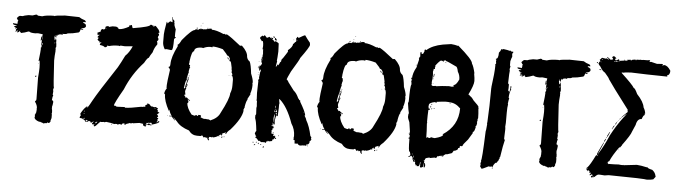

<svg xmlns="http://www.w3.org/2000/svg" viewBox="-50 -957 4362 1238"><g transform="rotate(5 2131.5 -338.0)"><path d="M32.2 -576.2 34.2 -580.1Q28.3 -580.1 28.3 -576.2ZM198.2 -498Q202.1 -498 204.1 -511.7H200.2ZM282.2 -515.6V-525.4H280.3V-515.6ZM280.3 -564.5V-568.4Q276.4 -567.9 276.4 -564.5ZM32.2 -576.2V-574.2L18.6 -570.3L24.4 -578.1V-585.9Q18.6 -585.9 18.6 -589.8L22.5 -591.8Q22.9 -587.9 26.4 -587.9H30.3Q30.3 -591.8 12.7 -599.6L10.7 -603.5V-605.5Q18.6 -607.4 26.4 -607.4V-609.4Q1 -613.8 1 -619.1V-623Q6.8 -623 30.3 -621.1Q30.3 -625 28.3 -628.9L32.2 -630.9L30.3 -634.8V-636.7L34.2 -642.6Q29.8 -643.6 22.5 -658.2Q35.2 -673.8 42 -673.8H59.6Q64.9 -677.7 96.7 -683.6H122.1L145.5 -691.4Q155.3 -690.4 155.3 -685.5Q174.8 -683.6 184.6 -683.6Q210.9 -693.4 260.7 -693.4L264.6 -691.4Q264.6 -696.3 331.1 -701.2Q387.2 -699.2 422.9 -699.2Q438 -688.5 461.9 -681.6L467.8 -673.8V-669.9H452.1V-664.1Q461.4 -663.1 471.7 -652.3L469.7 -648.4Q471.7 -644.5 471.7 -642.6Q465.3 -628.9 442.4 -628.9V-627Q456.1 -625 456.1 -621.1Q451.7 -621.1 448.2 -619.1Q444.8 -621.1 438.5 -621.1Q434.6 -599.6 424.8 -599.6Q389.6 -589.8 356.4 -587.9Q356.4 -582 323.2 -582V-580.1H327.1V-576.2H321.3Q319.3 -576.2 319.3 -578.1Q295.9 -578.1 295.9 -568.4H292V-574.2Q288.1 -574.2 286.1 -558.6Q288.1 -558.6 288.1 -556.6L284.2 -554.7Q281.2 -562.5 278.3 -562.5Q274.4 -562 274.4 -558.6Q278.3 -540.5 278.3 -537.1Q281.7 -537.1 284.2 -546.9Q282.2 -546.9 282.2 -548.8H286.1Q288.1 -535.6 290 -531.2Q290 -529.3 288.1 -529.3Q292 -513.7 292 -494.1L288.1 -488.3L290 -476.6Q290 -474.6 288.1 -474.6L290 -470.7Q286.1 -434.6 286.1 -406.2Q295.9 -235.4 299.8 -230.5Q295.9 -222.7 295.9 -218.8L297.9 -207Q295.9 -193.8 295.9 -185.5Q299.8 -185.5 299.8 -179.7Q295.4 -174.3 293.9 -150.4Q303.7 -148.4 303.7 -138.7Q301.8 -116.7 297.9 -105.5Q299.8 -102.1 299.8 -97.7H297.9Q301.8 -88.9 301.8 -72.3Q301.8 -66.4 299.8 -66.4L301.8 -56.6V-35.2Q301.8 -33.2 295.9 -15.6Q297.9 -15.6 297.9 -13.7Q290.5 -2 288.1 -2H284.2L278.3 -5.9Q277.8 -0.5 268.6 2L264.6 0Q256.8 3.9 251 3.9Q251 1 231.4 -3.9Q231.4 -5.9 229.5 -5.9L225.6 -3.9Q192.4 -14.2 192.4 -31.2Q194.3 -35.2 194.3 -37.1L192.4 -46.9Q194.8 -46.9 200.2 -64.5H202.1Q202.1 -66.4 200.2 -66.4Q202.1 -77.1 202.1 -82L200.2 -85.9L202.1 -89.8Q202.1 -108.9 186.5 -130.9Q186.5 -136.7 188.5 -136.7Q194.3 -136.7 194.3 -150.4Q192.4 -251 192.4 -287.1Q196.3 -332.5 196.3 -351.6Q196.3 -378.9 192.4 -398.4H190.4V-394.5H186.5Q194.3 -459.5 194.3 -474.6Q192.4 -478.5 192.4 -480.5Q198.2 -482.4 198.2 -493.2Q198.2 -498 194.3 -498Q196.3 -521.5 196.3 -529.3Q196.3 -533.2 192.4 -533.2V-527.3H188.5L190.4 -552.7H194.3Q194.3 -548.8 196.3 -535.2H198.2V-537.1Q196.3 -547.9 196.3 -554.7L198.2 -568.4Q171.9 -570.8 167 -572.3Q156.2 -570.3 149.4 -570.3Q118.7 -570.3 110.4 -578.1H104.5Q81.1 -568.4 57.6 -564.5Q57.6 -567.4 49.8 -572.3Q51.8 -576.2 51.8 -578.1H49.8Q43 -566.4 32.2 -566.4V-572.3Q38.1 -572.3 38.1 -578.1L34.2 -576.2ZM176.8 -291H172.9Q172.9 -298.8 176.8 -298.8H180.7V-294.9Q180.7 -291 176.8 -291ZM188.5 -377H184.6V-378.9H188.5Z M884.8 -689.9H894.5Q905.8 -678.2 914.1 -678.2L904.3 -686V-688L912.1 -684.1Q916 -686 918 -686Q920.4 -686 943.4 -658.7L941.4 -654.8Q945.8 -654.8 947.3 -645Q939.5 -642.1 939.5 -639.2Q942.4 -639.2 945.3 -633.3V-627.4Q939.5 -620.1 939.5 -613.8V-609.9H943.4V-606L941.4 -602.1Q945.3 -601.6 945.3 -598.1L935.5 -586.4Q939.5 -580.1 939.5 -574.7V-566.9Q921.9 -545.4 914.1 -514.2Q898.9 -492.2 892.6 -477.1Q884.3 -476.6 865.2 -441.9Q791 -361.3 750 -260.3Q695.3 -165.5 695.3 -150.9H697.3Q699.2 -150.9 699.2 -148.9L703.1 -150.9L712.9 -145H722.7Q736.3 -145 765.6 -147Q766.1 -143.1 769.5 -143.1Q799.8 -143.1 875 -158.7V-156.7Q884.3 -160.6 898.4 -160.6Q896.5 -164.6 896.5 -166.5Q897.9 -174.3 910.2 -174.3V-176.3H906.2V-178.2Q906.7 -182.1 910.2 -182.1H912.1Q923.8 -182.1 931.6 -168.5Q934.6 -168.5 939.5 -164.6L943.4 -166.5Q951.2 -162.6 955.1 -162.6L964.8 -164.6Q980.5 -157.2 980.5 -154.8V-152.8H974.6L982.4 -139.2Q978.5 -138.7 978.5 -135.3L990.2 -133.3V-129.4H984.4L986.3 -125.5L982.4 -119.6L978.5 -121.6H976.6V-117.7Q981.4 -117.7 986.3 -104Q980.5 -102.5 978.5 -96.2L988.3 -94.2L980.5 -80.6H986.3V-78.6Q981 -78.6 978.5 -66.9H980.5Q986.3 -66.9 986.3 -74.7H996.1V-72.8Q996.1 -62 949.2 -49.3L947.3 -53.2V-55.2L949.2 -59.1Q947.3 -59.1 943.4 -61L933.6 -59.1Q929.7 -61 927.7 -61Q927.7 -57.1 912.1 -57.1Q914.1 -53.2 914.1 -51.3H929.7L927.7 -55.2V-59.1H931.6Q931.6 -49.3 943.4 -49.3Q947.3 -48.8 947.3 -45.4V-43.5Q936.5 -45.4 931.6 -45.4Q927.7 -43.5 925.8 -43.5Q925.8 -47.4 921.9 -47.4H910.2V-41.5H914.1V-39.6Q914.1 -36.6 906.2 -31.7Q906.2 -34.7 900.4 -37.6L896.5 -35.6L894.5 -39.6Q896.5 -39.6 896.5 -41.5Q892.6 -41.5 892.6 -45.4L894.5 -49.3L869.1 -53.2L828.1 -47.4Q824.2 -49.3 822.3 -49.3L820.3 -45.4L816.4 -47.4Q812.5 -45.4 810.5 -45.4Q806.6 -47.4 804.7 -47.4Q804.7 -44.9 785.2 -39.6Q785.2 -36.6 777.3 -33.7Q771.5 -33.7 771.5 -41.5Q755.9 -41.5 755.9 -31.7H748V-35.6H746.1Q742.7 -35.6 728.5 -29.8Q728.5 -33.7 724.6 -33.7H716.8Q712.4 -33.7 709 -31.7Q689 -37.6 654.3 -41.5L644.5 -37.6L640.6 -39.6Q629.9 -37.6 623 -37.6Q621.1 -37.6 621.1 -39.6Q615.2 -39.6 591.8 -12.2L584 -6.3H580.1L576.2 -8.3Q580.1 -14.6 580.1 -20H578.1Q574.2 -19.5 574.2 -16.1Q564.5 -18.6 564.5 -22Q564.5 -23.9 574.2 -35.6V-37.6Q572.3 -37.6 556.6 -25.9Q556.6 -37.6 541 -37.6Q541 -34.7 535.2 -31.7H533.2L529.3 -33.7Q529.3 -29.8 525.4 -29.8H523.4Q519.5 -29.8 519.5 -33.7L521.5 -37.6Q513.2 -37.6 509.8 -45.4Q505.9 -43.5 503.9 -43.5V-47.4L515.6 -51.3Q515.6 -55.2 511.7 -55.2Q511.7 -52.7 502 -47.4Q495.6 -51.3 490.2 -51.3H482.4V-55.2Q482.4 -61.5 488.3 -68.8Q484.4 -75.2 484.4 -80.6Q504.4 -115.7 517.6 -125.5Q517.6 -123.5 519.5 -123.5Q519.5 -131.3 523.4 -131.3H525.4V-129.4L523.4 -125.5L527.3 -123.5Q537.6 -138.2 554.7 -170.4Q585.9 -227.1 699.2 -398.9Q716.8 -429.2 740.2 -477.1Q764.6 -499.5 783.2 -541.5H781.2Q775.4 -541.5 730.5 -537.6Q713.9 -539.6 703.1 -539.6L701.2 -535.6L691.4 -537.6Q655.3 -537.6 630.9 -529.8V-531.7L627 -529.8L621.1 -533.7Q617.7 -520 603.5 -520Q598.1 -528.3 572.3 -531.7L570.3 -535.6Q574.2 -547.4 580.1 -547.4V-549.3H576.2L566.4 -547.4V-549.3L568.4 -553.2Q564 -553.2 552.7 -564.9L558.6 -574.7V-578.6H552.7V-584.5Q559.1 -594.2 562.5 -594.2V-598.1L558.6 -596.2H552.7Q548.8 -596.2 548.8 -600.1Q548.8 -602.1 550.8 -602.1L548.8 -606V-609.9Q551.3 -609.9 570.3 -619.6L568.4 -623.5Q573.7 -635.3 576.2 -635.3H582Q584 -635.3 584 -633.3Q597.7 -633.3 597.7 -648.9Q595.7 -648.9 595.7 -650.9Q603.5 -651.9 603.5 -656.7H619.1V-652.8Q622.1 -652.8 642.6 -658.7H666Q681.6 -652.3 681.6 -648.9Q679.7 -648.9 679.7 -647L683.6 -645H689.5Q710.4 -645 750 -666.5L748 -670.4V-672.4L765.6 -678.2Q770.5 -658.7 773.4 -658.7H775.4Q884.8 -676.3 884.8 -689.9ZM599.6 -641.1Q600.1 -637.2 603.5 -637.2V-641.1ZM955.1 -156.7V-154.8H959V-156.7ZM960.9 -154.8V-152.8H964.8V-154.8ZM505.9 -100.1V-96.2H507.8Q511.7 -96.2 511.7 -100.1ZM505.9 -86.4V-82.5H511.7V-84.5Q509.8 -84.5 505.9 -86.4ZM523.4 -37.6V-33.7H525.4Q530.3 -37.6 535.2 -37.6Q535.2 -40.5 529.3 -43.5Q526.4 -43.5 523.4 -37.6ZM773.4 -41.5V-39.6H777.3V-41.5ZM585.9 -31.7V-25.9H587.9Q590.3 -25.9 597.7 -35.6V-37.6Q585.9 -35.2 585.9 -31.7ZM687.5 -31.7Q691.4 -31.2 691.4 -27.8L687.5 -25.9Z M1222.7 -731.9V-728H1218.8Q1219.2 -731.9 1222.7 -731.9ZM1209 -712.4H1212.9Q1212.9 -708.5 1209 -708.5ZM1255.9 -702.6H1257.8Q1257.8 -699.7 1252 -696.8V-698.7Q1252.4 -702.6 1255.9 -702.6ZM1187.5 -698.7 1189.5 -694.8V-690.9Q1185.5 -692.9 1183.6 -692.9V-694.8Q1184.1 -698.7 1187.5 -698.7ZM1265.6 -698.7H1281.2V-692.9Q1311 -692.9 1359.4 -671.4L1363.3 -673.3H1365.2L1371.1 -669.4H1373Q1377.4 -669.4 1380.9 -671.4Q1406.2 -658.7 1472.7 -605L1476.6 -606.9H1484.4Q1523.4 -569.3 1523.4 -538.6Q1526.9 -520 1543 -509.3Q1552.7 -488.8 1558.6 -433.1Q1574.2 -395.5 1574.2 -376.5L1572.3 -372.6L1574.2 -360.8Q1574.2 -330.1 1564.5 -304.2L1566.4 -300.3L1548.8 -267.1L1550.8 -263.2Q1542.5 -257.3 1535.2 -212.4Q1537.1 -212.4 1537.1 -210.4Q1534.2 -210.4 1529.3 -194.8L1531.2 -190.9Q1525.4 -139.6 1457 -62Q1437 -46.9 1431.6 -30.8H1429.7Q1425.8 -30.8 1425.8 -34.7Q1429.7 -36.6 1431.6 -36.6L1429.7 -40.5Q1409.7 -34.7 1404.3 -28.8Q1408.2 -28.8 1408.2 -26.9Q1404.3 -18.1 1400.4 -17.1V-22.9H1394.5Q1389.6 -19 1386.7 -19L1390.6 -13.2L1386.7 -11.2H1384.8L1386.7 -15.1H1382.8Q1371.6 -5.4 1349.6 -1.5Q1349.6 -5.4 1345.7 -5.4V-1.5H1341.8Q1337.4 -1.5 1334 -3.4Q1330.6 -1.5 1326.2 -1.5Q1326.2 -3.4 1324.2 -3.4Q1322.3 5.4 1322.3 12.2Q1326.2 12.7 1326.2 16.1Q1326.2 20 1322.3 20Q1312.5 12.2 1312.5 2.4H1310.5Q1305.7 6.3 1304.7 6.3Q1304.7 3.4 1298.8 0.5H1296.9Q1293 1 1293 4.4Q1286.6 4.4 1281.2 -7.3H1275.4L1269.5 -3.4H1246.1Q1212.4 -3.4 1191.4 -32.7Q1133.3 -51.3 1109.4 -83.5Q1108.4 -83.5 1085.9 -106.9H1084L1095.7 -91.3V-89.4H1093.8Q1074.2 -108.4 1074.2 -112.8H1056.6V-116.7H1072.3Q1059.1 -133.8 1054.7 -153.8H1052.7V-147.9H1050.8Q1017.6 -209 1017.6 -249.5V-251.5Q1014.2 -251.5 1011.7 -257.3Q1014.2 -275.9 1025.4 -290.5L1023.4 -294.4V-312Q1023.4 -327.6 1035.2 -409.7Q1035.2 -417 1023.4 -429.2Q1035.2 -429.2 1035.2 -448.7Q1035.2 -495.1 1072.3 -567.9L1070.3 -577.6Q1079.6 -579.1 1093.8 -608.9Q1153.8 -681.2 1173.8 -681.2Q1173.8 -684.1 1179.7 -687Q1190.4 -685.1 1197.3 -685.1Q1197.3 -688 1203.1 -690.9H1207L1210.9 -689V-690.9Q1209 -694.8 1209 -696.8H1212.9V-690.9H1220.7Q1222.7 -690.9 1222.7 -692.9Q1228.5 -690.9 1228.5 -689Q1236.3 -690.4 1236.3 -692.9Q1238.3 -692.9 1238.3 -690.9Q1251 -692.9 1259.8 -696.8H1265.6ZM1296.9 -585.4Q1296.9 -583.5 1294.9 -579.6L1285.2 -581.5Q1258.3 -581.5 1236.3 -569.8Q1229.5 -571.8 1228.5 -571.8Q1179.7 -571.8 1179.7 -544.4Q1164.6 -544.4 1156.2 -476.1V-464.4H1154.3V-462.4Q1154.3 -452.6 1162.1 -452.6V-450.7L1160.2 -440.9Q1164.1 -440.4 1164.1 -437Q1159.7 -437 1156.2 -411.6L1158.2 -407.7Q1154.3 -397.9 1150.4 -378.4V-372.6H1148.4V-368.7L1150.4 -364.7H1146.5V-358.9L1150.4 -360.8H1152.3V-356.9Q1144.5 -356.9 1144.5 -351.1Q1140.6 -342.3 1134.8 -302.2L1138.7 -300.3H1140.6Q1140.6 -307.1 1150.4 -310.1V-308.1Q1150.4 -306.2 1148.4 -306.2L1150.4 -302.2Q1144.5 -289.1 1144.5 -280.8Q1148.4 -263.2 1148.4 -261.2Q1145 -259.3 1140.6 -259.3V-257.3L1150.4 -245.6Q1148.4 -241.7 1148.4 -239.7L1154.3 -243.7L1158.2 -241.7Q1158.2 -243.7 1160.2 -243.7Q1160.2 -239.7 1181.6 -226.1V-224.1H1175.8Q1171.9 -224.1 1171.9 -230H1166V-228Q1171.9 -221.7 1171.9 -218.3Q1169.9 -214.4 1169.9 -212.4Q1171.9 -212.4 1171.9 -210.4Q1168 -208.5 1166 -208.5Q1166 -177.7 1199.2 -136.2Q1215.8 -130.4 1222.7 -130.4Q1222.7 -136.2 1232.4 -136.2Q1234.4 -132.3 1234.4 -130.4Q1242.2 -130.4 1242.2 -138.2H1244.1Q1246.1 -138.2 1246.1 -136.2L1250 -138.2H1257.8Q1257.8 -134.8 1261.7 -128.4Q1257.8 -127.9 1257.8 -124.5Q1264.2 -120.6 1283.2 -114.7Q1285.2 -114.7 1285.2 -116.7L1304.7 -114.7H1312.5Q1322.3 -110.4 1322.3 -108.9Q1370.1 -128.4 1384.8 -163.6Q1435.5 -259.3 1435.5 -294.4Q1445.3 -317.4 1445.3 -345.2V-384.3Q1442.9 -407.7 1435.5 -407.7V-411.6H1439.5Q1436.5 -429.2 1431.6 -429.2L1433.6 -439Q1433.6 -440.9 1429.7 -454.6H1431.6Q1422.9 -499.5 1419.9 -499.5Q1412.1 -499.5 1412.1 -505.4L1414.1 -517.1Q1405.8 -534.2 1396.5 -536.6Q1396.5 -534.7 1394.5 -534.7Q1394.5 -541.5 1363.3 -573.7Q1322.3 -585.4 1296.9 -585.4ZM1398.4 -524.9Q1403.3 -523.9 1408.2 -511.2H1406.2Q1398.4 -514.6 1398.4 -524.9ZM1416 -407.7H1419.9V-405.8H1416ZM1160.2 -386.2Q1164.1 -385.7 1164.1 -382.3L1160.2 -380.4ZM1160.2 -374.5H1162.1Q1162.1 -370.6 1158.2 -370.6L1160.2 -360.8L1150.4 -327.6H1156.2V-321.8Q1156.2 -317.9 1152.3 -317.9V-319.8L1154.3 -323.7H1150.4V-319.8L1154.3 -314Q1154.3 -310.1 1150.4 -310.1V-314H1148.4Q1148.4 -308.1 1142.6 -308.1V-310.1Q1142.6 -317.4 1152.3 -349.1L1148.4 -347.2L1146.5 -351.1Q1156.2 -351.1 1156.2 -362.8V-368.7L1152.3 -366.7H1150.4Q1150.4 -369.6 1160.2 -374.5ZM1043 -118.7H1044.9V-114.7H1043ZM1398.4 -28.8V-24.9H1400.4V-28.8ZM1421.9 -15.1V-9.3H1418V-11.2Q1418.5 -15.1 1421.9 -15.1ZM1408.2 -13.2 1410.2 -9.3Q1410.2 -6.3 1404.3 -3.4L1402.3 -7.3Q1402.3 -10.3 1408.2 -13.2ZM1316.4 4.4V6.3H1320.3V4.4ZM1020 -751.5H1023.4Q1023.4 -737.8 1035.6 -730L1037.6 -720.7H1035.6Q1039.6 -710.9 1039.6 -705.1H1037.6Q1043.9 -685.1 1049.8 -674.3L1048.3 -650.9V-627.9Q1048.3 -624 1055.2 -624V-622.1L1044.4 -612.3V-610.4Q1044.4 -540.5 1035.6 -540.5L1032.2 -538.6Q1006.8 -542.5 1002.4 -542.5Q995.6 -540.5 990.2 -540.5Q976.1 -564.5 976.1 -585V-637.2Q976.1 -651.9 986.8 -712.9Q986.8 -718.8 990.2 -718.8Q991.7 -709 995.6 -709Q999.5 -716.3 1009.3 -722.7H1014.6Q1018.1 -718.8 1025.4 -718.8Q1025.4 -726.1 1020 -751.5Z M1884.8 -709Q1900.9 -685.1 1918.9 -664.1L1920.9 -650.4Q1920.9 -636.7 1865.2 -560.5Q1865.2 -553.2 1813.5 -468.8Q1792 -423.8 1790 -416Q1792 -416 1802.7 -402.3H1800.8L1841.8 -347.7Q1860.4 -334 1876 -298.8Q1878.9 -298.8 1882.3 -293Q1880.4 -293 1880.4 -291Q1883.8 -291 1891.1 -285.2L1888.7 -281.2Q1925.8 -219.2 1929.7 -195.3L1925.3 -193.4Q1938.5 -173.3 1938.5 -166Q1961.9 -126.5 1974.6 -64.5Q1977.1 -64.5 1981.4 -56.6V-54.7L1979 -44.9H1983.4V-43Q1974.6 -29.3 1970.7 -29.3L1972.7 -25.4Q1972.7 -16.1 1960 -7.8Q1960 -11.7 1955.6 -11.7Q1954.1 2 1949.2 2Q1946.8 -2 1946.8 -3.9Q1942.9 0 1934.1 0V-2Q1930.2 0 1912.6 2Q1897.5 -2.9 1897.5 -9.8L1886.7 -7.8V-9.8L1882.3 -7.8H1880.4Q1876 -7.8 1876 -11.7V-13.7Q1876 -15.6 1877.9 -15.6L1876 -19.5V-29.3Q1867.2 -29.3 1867.2 -33.2H1869.6L1867.2 -37.1Q1869.6 -41 1869.6 -43Q1869.6 -44.9 1867.2 -44.9L1869.6 -54.7Q1869.6 -99.1 1845.7 -134.8Q1807.6 -241.7 1755.9 -285.2H1753.4Q1755.9 -259.8 1757.8 -259.8L1755.9 -250V-228.5Q1755.9 -211.9 1753.4 -175.8L1749 -173.8H1747.1V-193.4Q1742.7 -191.4 1740.7 -191.4V-187.5H1745.1V-177.7Q1741.2 -173.3 1736.3 -142.6L1738.3 -132.8H1736.3L1738.3 -128.9V-119.1H1734.4V-123H1731.9V-119.1H1727.5L1730 -128.9H1723.6L1725.6 -125V-115.2Q1719.2 -115.2 1719.2 -109.4V-107.4H1721.2V-111.3H1725.6V-105.5H1727.5V-109.4H1731.9L1730 -99.6V-97.7L1736.3 -101.6V-95.7Q1725.6 -95.7 1725.6 -85.9H1727.5V-82Q1721.2 -82 1721.2 -80.1Q1723.6 -76.2 1723.6 -74.2H1721.2L1723.6 -70.3L1721.2 -60.5Q1727.5 -60.5 1727.5 -56.6L1731.9 -58.6Q1735.4 -58.6 1738.3 -52.7L1734.4 -46.9V-44.9H1736.3L1747.1 -46.9L1749 -43V-41H1745.1Q1749 -36.1 1749 -33.2L1753.4 -35.2L1755.9 -31.2Q1755.9 -27.3 1751.5 -27.3H1747.1V-31.2H1742.7Q1742.7 -26.4 1738.3 -21.5L1734.4 -23.4H1731.9L1734.4 -19.5L1730 -13.7Q1731.9 -13.7 1731.9 -11.7L1727.5 -9.8V-11.7Q1719.7 -7.8 1710.4 -7.8Q1705.1 -11.7 1704.1 -11.7Q1700.7 -3.9 1697.8 -3.9H1695.3V-7.8H1693.4V2Q1689 3.9 1687 3.9Q1687 0 1682.6 0Q1680.7 0 1680.7 2L1676.3 0Q1673.8 0 1673.8 2L1669.9 0Q1665.5 2 1663.1 2Q1661.1 2 1650.4 -5.9H1648.4L1644 -3.9Q1628.4 -25.4 1620.1 -25.4V-29.3H1627V-31.2Q1622.6 -36.1 1616.2 -50.8V-52.7L1622.6 -66.4H1624.5Q1616.2 -144.5 1609.4 -144.5Q1609.4 -146.5 1611.8 -146.5L1609.4 -150.4V-168Q1613.8 -172.9 1613.8 -175.8Q1613.8 -193.4 1611.8 -214.8Q1611.8 -216.3 1613.8 -226.6Q1611.8 -241.7 1611.8 -259.8V-263.7H1605.5L1609.4 -269.5Q1609.4 -290 1607.4 -312.5Q1609.4 -353 1609.4 -388.7Q1609.4 -390.6 1607.4 -394.5Q1611.8 -404.3 1613.8 -404.3Q1613.8 -406.2 1611.8 -410.2Q1615.2 -455.1 1620.1 -455.1Q1618.2 -458.5 1618.2 -464.8Q1613.8 -464.8 1613.8 -457H1609.4L1607.4 -470.7V-476.6Q1601.1 -476.6 1601.1 -480.5V-482.4H1605.5V-478.5H1607.4L1609.4 -490.2L1613.8 -488.3Q1616.7 -488.3 1622.6 -502V-509.8H1618.2V-523.4Q1618.2 -527.8 1616.2 -531.2Q1616.2 -537.1 1622.6 -537.1V-541H1618.2V-544.9H1622.6V-562.5H1624.5L1622.6 -585.9V-595.7H1618.2L1620.1 -615.2V-621.1Q1620.1 -633.8 1616.2 -648.4H1613.8L1609.4 -646.5Q1609.4 -649.4 1596.7 -664.1V-669.9Q1596.7 -672.9 1611.8 -683.6L1618.2 -679.7H1620.1V-685.5H1627L1639.6 -671.9Q1646.5 -671.9 1654.8 -679.7L1671.9 -668V-671.9H1667.5V-675.8Q1680.7 -673.8 1680.7 -669.9L1676.3 -664.1V-662.1Q1685.5 -662.1 1689 -650.4Q1696.3 -654.3 1699.7 -654.3Q1719.2 -644.5 1719.2 -640.6Q1719.2 -618.7 1721.2 -589.8Q1719.2 -546.9 1716.8 -529.3Q1716.8 -527.3 1719.2 -527.3Q1716.8 -508.8 1712.9 -492.2H1716.8Q1723.6 -503.9 1723.6 -505.9H1727.5V-502H1730Q1730 -505.4 1738.3 -519.5Q1736.3 -519.5 1736.3 -521.5Q1742.2 -521.5 1747.1 -533.2V-535.2L1742.7 -533.2V-537.1Q1755.4 -548.3 1770.5 -574.2Q1783.7 -593.3 1783.7 -597.7Q1781.2 -601.6 1781.2 -603.5Q1811.5 -627 1811.5 -646.5Q1814.5 -646.5 1824.2 -660.2Q1831.1 -660.2 1831.1 -664.1L1826.7 -666L1831.1 -673.8Q1826.7 -681.6 1826.7 -685.5L1831.1 -683.6Q1832 -695.3 1837.4 -695.3Q1837.4 -690.4 1845.7 -689.5Q1878.4 -709 1882.3 -709ZM1680.7 -683.6H1684.6L1689 -681.6Q1689 -683.6 1691.4 -683.6V-681.6Q1689 -677.7 1689 -675.8H1684.6Q1684.6 -679.7 1680.7 -679.7ZM1695.3 -675.8 1704.1 -666V-662.1Q1704.1 -658.2 1699.7 -658.2Q1699.7 -660.2 1691.4 -664.1L1693.4 -668Q1691.4 -671.9 1691.4 -673.8ZM1813.5 -675.8H1815.9V-671.9H1813.5ZM1833 -673.8V-669.9Q1837.4 -669.9 1837.4 -673.8ZM1747.1 -541V-537.1H1749V-541ZM1622.6 -531.2V-525.4H1624.5V-531.2ZM1601.1 -515.6H1605.5V-513.7H1601.1ZM1603 -476.6V-470.7Q1598.6 -470.7 1598.6 -474.6ZM1605.5 -445.3H1609.4V-443.4H1605.5ZM1603 -429.7H1607.4V-427.7H1603ZM1734.4 -240.2Q1734.4 -235.8 1731.9 -232.4Q1734.4 -228.5 1734.4 -226.6H1736.3V-240.2ZM1731.9 -220.7V-212.9H1734.4V-220.7ZM1740.7 -216.8V-212.9H1742.7V-216.8ZM1918.9 -212.9V-209H1920.9V-212.9ZM1730 -210.9V-199.2H1736.3V-201.2Q1731.9 -206.1 1731.9 -210.9ZM1738.3 -207V-203.1Q1739.3 -199.2 1742.7 -199.2H1747.1Q1745.1 -202.1 1745.1 -210.9H1742.7Q1738.3 -210.4 1738.3 -207ZM1734.4 -191.4V-187.5H1736.3V-191.4ZM1731.9 -183.6Q1727.5 -167.5 1727.5 -152.3Q1727.5 -150.4 1730 -146.5Q1727.5 -142.6 1727.5 -140.6V-136.7H1730L1734.4 -156.2H1731.9L1734.4 -160.2V-183.6ZM1736.3 -68.4V-64.5Q1736.3 -60.5 1731.9 -60.5L1730 -64.5ZM1768.6 -50.8H1772.9V-46.9H1768.6ZM1960 -2H1963.9V2H1960ZM1630.9 2H1633.3V3.9Q1633.3 7.8 1628.9 7.8L1627 3.9ZM1607.4 3.9H1611.8V9.8H1607.4ZM1641.6 7.8H1646V15.6H1641.6ZM1656.7 15.6H1663.1V19.5H1656.7ZM1620.1 17.6H1624.5V19.5Q1624.5 22.5 1618.2 25.4H1616.2V21.5Q1620.1 21.5 1620.1 17.6ZM1676.3 27.3H1678.2L1682.6 29.3Q1679.2 37.1 1676.3 37.1L1673.8 33.2Q1676.3 29.3 1676.3 27.3Z M2211.9 -731.9V-728H2208Q2208.5 -731.9 2211.9 -731.9ZM2198.2 -712.4H2202.1Q2202.1 -708.5 2198.2 -708.5ZM2245.1 -702.6H2247.1Q2247.1 -699.7 2241.2 -696.8V-698.7Q2241.7 -702.6 2245.1 -702.6ZM2176.8 -698.7 2178.7 -694.8V-690.9Q2174.8 -692.9 2172.9 -692.9V-694.8Q2173.3 -698.7 2176.8 -698.7ZM2254.9 -698.7H2270.5V-692.9Q2300.3 -692.9 2348.6 -671.4L2352.5 -673.3H2354.5L2360.4 -669.4H2362.3Q2366.7 -669.4 2370.1 -671.4Q2395.5 -658.7 2461.9 -605L2465.8 -606.9H2473.6Q2512.7 -569.3 2512.7 -538.6Q2516.1 -520 2532.2 -509.3Q2542 -488.8 2547.9 -433.1Q2563.5 -395.5 2563.5 -376.5L2561.5 -372.6L2563.5 -360.8Q2563.5 -330.1 2553.7 -304.2L2555.7 -300.3L2538.1 -267.1L2540 -263.2Q2531.7 -257.3 2524.4 -212.4Q2526.4 -212.4 2526.4 -210.4Q2523.4 -210.4 2518.6 -194.8L2520.5 -190.9Q2514.6 -139.6 2446.3 -62Q2426.3 -46.9 2420.9 -30.8H2418.9Q2415 -30.8 2415 -34.7Q2418.9 -36.6 2420.9 -36.6L2418.9 -40.5Q2398.9 -34.7 2393.6 -28.8Q2397.5 -28.8 2397.5 -26.9Q2393.6 -18.1 2389.6 -17.1V-22.9H2383.8Q2378.9 -19 2376 -19L2379.9 -13.2L2376 -11.2H2374L2376 -15.1H2372.1Q2360.8 -5.4 2338.9 -1.5Q2338.9 -5.4 2335 -5.4V-1.5H2331.1Q2326.7 -1.5 2323.2 -3.4Q2319.8 -1.5 2315.4 -1.5Q2315.4 -3.4 2313.5 -3.4Q2311.5 5.4 2311.5 12.2Q2315.4 12.7 2315.4 16.1Q2315.4 20 2311.5 20Q2301.8 12.2 2301.8 2.4H2299.8Q2294.9 6.3 2293.9 6.3Q2293.9 3.4 2288.1 0.5H2286.1Q2282.2 1 2282.2 4.4Q2275.9 4.4 2270.5 -7.3H2264.6L2258.8 -3.4H2235.4Q2201.7 -3.4 2180.7 -32.7Q2122.6 -51.3 2098.6 -83.5Q2097.7 -83.5 2075.2 -106.9H2073.2L2085 -91.3V-89.4H2083Q2063.5 -108.4 2063.5 -112.8H2045.9V-116.7H2061.5Q2048.3 -133.8 2043.9 -153.8H2042V-147.9H2040Q2006.8 -209 2006.8 -249.5V-251.5Q2003.4 -251.5 2001 -257.3Q2003.4 -275.9 2014.6 -290.5L2012.7 -294.4V-312Q2012.7 -327.6 2024.4 -409.7Q2024.4 -417 2012.7 -429.2Q2024.4 -429.2 2024.4 -448.7Q2024.4 -495.1 2061.5 -567.9L2059.6 -577.6Q2068.8 -579.1 2083 -608.9Q2143.1 -681.2 2163.1 -681.2Q2163.1 -684.1 2168.9 -687Q2179.7 -685.1 2186.5 -685.1Q2186.5 -688 2192.4 -690.9H2196.3L2200.2 -689V-690.9Q2198.2 -694.8 2198.2 -696.8H2202.1V-690.9H2210Q2211.9 -690.9 2211.9 -692.9Q2217.8 -690.9 2217.8 -689Q2225.6 -690.4 2225.6 -692.9Q2227.5 -692.9 2227.5 -690.9Q2240.2 -692.9 2249 -696.8H2254.9ZM2286.1 -585.4Q2286.1 -583.5 2284.2 -579.6L2274.4 -581.5Q2247.6 -581.5 2225.6 -569.8Q2218.8 -571.8 2217.8 -571.8Q2168.9 -571.8 2168.9 -544.4Q2153.8 -544.4 2145.5 -476.1V-464.4H2143.6V-462.4Q2143.6 -452.6 2151.4 -452.6V-450.7L2149.4 -440.9Q2153.3 -440.4 2153.3 -437Q2148.9 -437 2145.5 -411.6L2147.5 -407.7Q2143.6 -397.9 2139.6 -378.4V-372.6H2137.7V-368.7L2139.6 -364.7H2135.7V-358.9L2139.6 -360.8H2141.6V-356.9Q2133.8 -356.9 2133.8 -351.1Q2129.9 -342.3 2124 -302.2L2127.9 -300.3H2129.9Q2129.9 -307.1 2139.6 -310.1V-308.1Q2139.6 -306.2 2137.7 -306.2L2139.6 -302.2Q2133.8 -289.1 2133.8 -280.8Q2137.7 -263.2 2137.7 -261.2Q2134.3 -259.3 2129.9 -259.3V-257.3L2139.6 -245.6Q2137.7 -241.7 2137.7 -239.7L2143.6 -243.7L2147.5 -241.7Q2147.5 -243.7 2149.4 -243.7Q2149.4 -239.7 2170.9 -226.1V-224.1H2165Q2161.1 -224.1 2161.1 -230H2155.3V-228Q2161.1 -221.7 2161.1 -218.3Q2159.2 -214.4 2159.2 -212.4Q2161.1 -212.4 2161.1 -210.4Q2157.2 -208.5 2155.3 -208.5Q2155.3 -177.7 2188.5 -136.2Q2205.1 -130.4 2211.9 -130.4Q2211.9 -136.2 2221.7 -136.2Q2223.6 -132.3 2223.6 -130.4Q2231.4 -130.4 2231.4 -138.2H2233.4Q2235.4 -138.2 2235.4 -136.2L2239.3 -138.2H2247.1Q2247.1 -134.8 2251 -128.4Q2247.1 -127.9 2247.1 -124.5Q2253.4 -120.6 2272.5 -114.7Q2274.4 -114.7 2274.4 -116.7L2293.9 -114.7H2301.8Q2311.5 -110.4 2311.5 -108.9Q2359.4 -128.4 2374 -163.6Q2424.8 -259.3 2424.8 -294.4Q2434.6 -317.4 2434.6 -345.2V-384.3Q2432.1 -407.7 2424.8 -407.7V-411.6H2428.7Q2425.8 -429.2 2420.9 -429.2L2422.9 -439Q2422.9 -440.9 2418.9 -454.6H2420.9Q2412.1 -499.5 2409.2 -499.5Q2401.4 -499.5 2401.4 -505.4L2403.3 -517.1Q2395 -534.2 2385.7 -536.6Q2385.7 -534.7 2383.8 -534.7Q2383.8 -541.5 2352.5 -573.7Q2311.5 -585.4 2286.1 -585.4ZM2387.7 -524.9Q2392.6 -523.9 2397.5 -511.2H2395.5Q2387.7 -514.6 2387.7 -524.9ZM2405.3 -407.7H2409.2V-405.8H2405.3ZM2149.4 -386.2Q2153.3 -385.7 2153.3 -382.3L2149.4 -380.4ZM2149.4 -374.5H2151.4Q2151.4 -370.6 2147.5 -370.6L2149.4 -360.8L2139.6 -327.6H2145.5V-321.8Q2145.5 -317.9 2141.6 -317.9V-319.8L2143.6 -323.7H2139.6V-319.8L2143.6 -314Q2143.6 -310.1 2139.6 -310.1V-314H2137.7Q2137.7 -308.1 2131.8 -308.1V-310.1Q2131.8 -317.4 2141.6 -349.1L2137.7 -347.2L2135.7 -351.1Q2145.5 -351.1 2145.5 -362.8V-368.7L2141.6 -366.7H2139.6Q2139.6 -369.6 2149.4 -374.5ZM2032.2 -118.7H2034.2V-114.7H2032.2ZM2387.7 -28.8V-24.9H2389.6V-28.8ZM2411.1 -15.1V-9.3H2407.2V-11.2Q2407.7 -15.1 2411.1 -15.1ZM2397.5 -13.2 2399.4 -9.3Q2399.4 -6.3 2393.6 -3.4L2391.6 -7.3Q2391.6 -10.3 2397.5 -13.2ZM2305.7 4.4V6.3H2309.6V4.4Z M2805.7 -609.9Q2799.8 -609.9 2799.8 -613.8H2805.7ZM2737.3 -305.2H2735.4Q2735.4 -310.1 2741.2 -313V-309.1Q2741.2 -305.2 2737.3 -305.2ZM2752.9 -309.1H2751Q2751 -314.9 2754.9 -314.9L2756.8 -311ZM2729.5 -314.9V-326.7H2733.4V-318.8Q2733.4 -314.9 2729.5 -314.9ZM2739.3 -334.5H2733.4Q2733.4 -340.3 2737.3 -340.3L2739.3 -336.4ZM2852.5 -352.1 2850.6 -356H2856.4Q2856.4 -352.1 2852.5 -352.1ZM2735.4 -469.2H2731.4V-471.2H2735.4ZM2731.4 -498.5H2727.5Q2727.5 -504.4 2731.4 -504.4ZM2733.4 -506.3H2729.5V-508.3H2733.4ZM2735.4 -514.2H2731.4L2733.4 -533.7H2737.3ZM2752.9 -455.6Q2790.5 -461.4 2836.9 -463.4Q2847.7 -461.4 2854.5 -461.4Q2870.1 -462.9 2870.1 -469.2H2864.3V-473.1Q2882.3 -473.1 2899.4 -512.2Q2899.4 -540 2885.7 -561Q2878.9 -594.2 2870.1 -594.2Q2810.5 -623.5 2801.8 -623.5L2803.7 -627.4Q2796.4 -627.4 2788.1 -623.5L2790 -619.6V-617.7H2788.1Q2780.8 -623.5 2770.5 -623.5Q2753.9 -611.8 2735.4 -584.5Q2739.3 -584 2739.3 -580.6L2735.4 -574.7Q2737.3 -571.3 2737.3 -566.9L2733.4 -564.9L2729.5 -566.9Q2727.5 -550.8 2725.6 -547.4Q2727.5 -536.6 2727.5 -518.1Q2727.5 -516.1 2725.6 -516.1Q2725.6 -514.2 2727.5 -514.2L2723.6 -477.1L2725.6 -473.1Q2723.6 -469.7 2723.6 -465.3Q2723.6 -455.6 2735.4 -455.6Q2744.1 -455.6 2752.9 -457.5ZM2660.2 39.6V29.8H2658.2Q2658.2 36.1 2656.2 39.6ZM2654.3 29.8V27.8H2648.4V29.8ZM2652.3 14.2Q2652.3 12.2 2650.4 2.4H2648.4V14.2ZM2640.6 -1.5V-5.4H2638.7V-1.5ZM2638.7 -9.3V-13.2H2636.7V-9.3ZM2835 -12.2V-16.1H2833V-12.2ZM2743.2 -119.6Q2746.1 -119.6 2749 -125.5Q2766.6 -121.6 2774.4 -121.6Q2827.1 -135.3 2827.1 -148.9H2823.2V-150.9Q2920.9 -213.4 2920.9 -326.7Q2888.2 -359.9 2850.6 -359.9Q2844.7 -361.8 2824.2 -361.8Q2811.5 -361.8 2768.6 -356H2766.6V-350.1H2758.8V-354Q2717.8 -346.7 2717.8 -330.6Q2717.8 -322.8 2715.8 -322.8L2717.8 -318.8V-309.1Q2727.5 -309.1 2727.5 -305.2Q2727.5 -299.3 2717.8 -299.3Q2715.8 -267.1 2715.8 -223.1Q2715.8 -218.8 2717.8 -215.3L2715.8 -211.4Q2719.7 -160.2 2719.7 -119.6H2721.7L2727.5 -123.5H2729.5L2735.4 -119.6ZM2705.1 74.7H2699.2Q2695.3 74.7 2695.3 70.8V64.9Q2695.3 63 2697.3 63L2695.3 59.1Q2697.3 48.3 2697.3 41.5H2693.4Q2693.4 68.8 2681.6 68.8Q2677.7 66.9 2675.8 66.9Q2675.8 68.8 2673.8 68.8Q2673.8 61 2670.4 61Q2668.5 61 2666 63Q2666 64.9 2664.1 64.9V63Q2666 59.6 2666 55.2H2662.1V41.5L2652.3 43.5L2642.6 23.9Q2644.5 23.9 2644.5 22Q2642.6 22 2642.6 20Q2644.5 20 2644.5 18.1Q2636.7 6.3 2634.8 5.9Q2632.8 5.4 2630.9 4.4Q2630.9 7.3 2623 12.2H2615.2V8.3Q2627 8.3 2627 -3.4L2622.1 -21L2620.6 -20Q2612.3 -20 2612.3 -104H2606.4V-107.9Q2606.4 -111.8 2612.3 -111.8V-125.5Q2612.3 -129.4 2606.4 -129.4Q2606.4 -133.3 2612.3 -133.3V-137.2H2604.5Q2604.5 -142.1 2612.3 -143.1L2602.5 -209.5Q2590.8 -233.9 2590.8 -244.6Q2590.8 -266.1 2594.7 -266.1Q2588.9 -285.2 2583 -332.5Q2586.9 -338.9 2586.9 -344.2Q2586.9 -441.9 2594.7 -453.6Q2594.7 -464.8 2590.8 -477.1Q2595.2 -477.1 2596.7 -486.8L2592.8 -484.9Q2588.9 -489.7 2588.9 -490.7V-496.6H2592.8V-490.7H2594.7Q2594.7 -526.4 2618.2 -566.9Q2618.2 -572.3 2629.9 -617.7L2627.9 -621.6Q2630.9 -636.2 2635.7 -637.2Q2633.8 -650.9 2633.8 -664.6Q2640.1 -664.6 2643.6 -666.5Q2643.6 -662.6 2641.6 -662.6Q2643.6 -659.2 2643.6 -654.8Q2657.2 -654.8 2657.2 -672.4L2661.1 -670.4Q2661.1 -672.4 2659.2 -682.1L2665 -686L2670.9 -682.1Q2706.5 -714.4 2774.4 -727.1Q2820.8 -734.9 2827.1 -734.9Q2852.5 -732.9 2872.1 -727.1Q2872.1 -729 2874 -729Q2971.7 -646 2971.7 -621.6Q2982.9 -605 2993.2 -559.1H2991.2Q2997.1 -527.3 2997.1 -510.3Q2997.1 -482.9 2965.8 -420.4Q2975.6 -418.9 2975.6 -414.6Q2973.6 -414.6 2973.6 -412.6Q2984.4 -412.6 3002.9 -385.3Q3037.6 -353 3038.1 -346.2L3036.1 -342.3Q3040 -341.8 3040 -338.4Q3040 -336.4 3038.1 -336.4Q3042 -301.8 3042 -273.9Q3040 -268.1 3038.1 -268.1L3040 -264.2Q3040 -262.2 3038.1 -262.2L3040 -258.3Q3040 -252.4 3036.1 -252.4L3038.1 -248.5Q3038.1 -246.6 3036.1 -246.6L3038.1 -242.7V-240.7Q3035.2 -219.2 3028.3 -219.2V-217.3H3032.2Q3024.9 -184.1 3018.6 -184.1Q3014.6 -183.6 3014.6 -180.2L3016.6 -176.3L2989.3 -131.3Q2958 -96.2 2958 -90.3Q2958 -84.5 2950.2 -84.5Q2946.3 -86.4 2944.3 -86.4L2936.5 -76.7V-74.7L2940.4 -76.7H2942.4Q2942.4 -70.8 2928.7 -70.8L2930.7 -66.9V-64.9Q2918.5 -51.3 2903.3 -51.3Q2895 -33.7 2889.6 -33.7Q2861.3 -23.9 2860.4 -23.9L2856.4 -25.9L2840.8 -16.1Q2840.8 -8.3 2835 -8.3H2831.1Q2827.1 -8.3 2827.1 -14.2Q2819.3 -11.2 2819.3 -8.3L2815.4 -10.3H2813.5L2807.6 -6.3H2805.7L2801.8 -8.3Q2801.8 -2.4 2793.9 5.4L2784.2 3.4Q2756.8 9.3 2752.9 9.3V5.4Q2751 5.4 2731.4 11.2Q2722.7 15.1 2722.7 25.9Q2718.8 27.8 2716.8 27.8V31.7H2720.7Q2716.8 72.8 2712.9 72.8V68.8ZM2722.7 72.8 2718.8 70.8 2720.7 61V43.5H2724.6L2728.5 57.1Q2727.5 72.8 2722.7 72.8ZM2612.3 -576.7Q2612.3 -582.5 2616.2 -582.5H2618.2Q2618.2 -579.6 2612.3 -576.7Z M3166 -732.4Q3195.3 -728.5 3207 -724.6Q3210.9 -726.6 3212.9 -726.6Q3212.9 -723.6 3218.8 -720.7H3230.5V-714.8L3224.6 -707L3226.6 -687.5Q3222.7 -681.6 3216.8 -658.2V-630.9L3220.7 -625L3216.8 -607.4Q3216.8 -601.1 3218.8 -597.7Q3216.8 -592.3 3214.8 -513.7Q3217.8 -513.7 3220.7 -507.8V-484.4L3218.8 -464.8L3224.6 -468.8V-457Q3229 -457 3232.4 -482.4V-498H3234.4Q3238.3 -497.6 3238.3 -494.1L3236.3 -482.4L3238.3 -478.5Q3226.6 -452.6 3226.6 -421.9L3230.5 -419.9Q3226.6 -403.8 3224.6 -382.8Q3224.6 -380.9 3226.6 -380.9Q3222.7 -361.8 3222.7 -324.2V-259.8Q3222.7 -249 3220.7 -232.4Q3222.7 -229.5 3222.7 -220.7H3220.7Q3220.7 -218.8 3222.7 -218.8Q3220.7 -182.6 3220.7 -166V-150.4L3224.6 -152.3H3226.6Q3216.8 -115.7 3205.1 -37.1L3201.2 -35.2L3203.1 -31.2L3201.2 -27.3Q3203.1 -27.3 3203.1 -25.4Q3199.2 -23.4 3197.3 -23.4Q3199.2 -19.5 3199.2 -17.6Q3189.5 -6.8 3189.5 -3.9Q3189.5 -1 3181.6 3.9Q3181.6 2 3179.7 2Q3165 16.1 3162.1 31.2H3158.2V27.3Q3152.3 29.3 3152.3 31.2L3148.4 29.3Q3146.5 29.3 3146.5 31.2L3136.7 29.3Q3099.1 48.8 3091.8 48.8Q3091.8 46.9 3082 35.2V33.2L3084 21.5Q3082 17.6 3082 15.6Q3082 12.2 3085.9 0L3084 -3.9Q3090.8 -3.9 3097.7 -193.4Q3099.6 -193.4 3103.5 -242.2Q3103.5 -244.1 3101.6 -244.1L3103.5 -253.9Q3109.4 -353.5 3109.4 -476.6H3111.3Q3111.3 -478.5 3109.4 -478.5Q3123 -576.2 3123 -623Q3121.1 -627 3121.1 -628.9Q3124 -628.9 3127 -636.7Q3125 -640.6 3125 -642.6H3127L3125 -646.5V-650.4L3127 -660.2H3123V-666Q3138.7 -666 3138.7 -707Q3148.4 -716.3 3152.3 -730.5H3158.2L3162.1 -728.5Q3162.6 -732.4 3166 -732.4ZM3164.1 35.2V37.1Q3164.1 41 3160.2 41H3158.2V37.1Q3160.2 37.1 3164.1 35.2Z M3297.9 -576.2 3299.8 -580.1Q3293.9 -580.1 3293.9 -576.2ZM3463.9 -498Q3467.8 -498 3469.7 -511.7H3465.8ZM3547.9 -515.6V-525.4H3545.9V-515.6ZM3545.9 -564.5V-568.4Q3542 -567.9 3542 -564.5ZM3297.9 -576.2V-574.2L3284.2 -570.3L3290 -578.1V-585.9Q3284.2 -585.9 3284.2 -589.8L3288.1 -591.8Q3288.6 -587.9 3292 -587.9H3295.9Q3295.9 -591.8 3278.3 -599.6L3276.4 -603.5V-605.5Q3284.2 -607.4 3292 -607.4V-609.4Q3266.6 -613.8 3266.6 -619.1V-623Q3272.5 -623 3295.9 -621.1Q3295.9 -625 3293.9 -628.9L3297.9 -630.9L3295.9 -634.8V-636.7L3299.8 -642.6Q3295.4 -643.6 3288.1 -658.2Q3300.8 -673.8 3307.6 -673.8H3325.2Q3330.6 -677.7 3362.3 -683.6H3387.7L3411.1 -691.4Q3420.9 -690.4 3420.9 -685.5Q3440.4 -683.6 3450.2 -683.6Q3476.6 -693.4 3526.4 -693.4L3530.3 -691.4Q3530.3 -696.3 3596.7 -701.2Q3652.8 -699.2 3688.5 -699.2Q3703.6 -688.5 3727.5 -681.6L3733.4 -673.8V-669.9H3717.8V-664.1Q3727.1 -663.1 3737.3 -652.3L3735.4 -648.4Q3737.3 -644.5 3737.3 -642.6Q3731 -628.9 3708 -628.9V-627Q3721.7 -625 3721.7 -621.1Q3717.3 -621.1 3713.9 -619.1Q3710.4 -621.1 3704.1 -621.1Q3700.2 -599.6 3690.4 -599.6Q3655.3 -589.8 3622.1 -587.9Q3622.1 -582 3588.9 -582V-580.1H3592.8V-576.2H3586.9Q3585 -576.2 3585 -578.1Q3561.5 -578.1 3561.5 -568.4H3557.6V-574.2Q3553.7 -574.2 3551.8 -558.6Q3553.7 -558.6 3553.7 -556.6L3549.8 -554.7Q3546.9 -562.5 3543.9 -562.5Q3540 -562 3540 -558.6Q3543.9 -540.5 3543.9 -537.1Q3547.4 -537.1 3549.8 -546.9Q3547.9 -546.9 3547.9 -548.8H3551.8Q3553.7 -535.6 3555.7 -531.2Q3555.7 -529.3 3553.7 -529.3Q3557.6 -513.7 3557.6 -494.1L3553.7 -488.3L3555.7 -476.6Q3555.7 -474.6 3553.7 -474.6L3555.7 -470.7Q3551.8 -434.6 3551.8 -406.2Q3561.5 -235.4 3565.4 -230.5Q3561.5 -222.7 3561.5 -218.8L3563.5 -207Q3561.5 -193.8 3561.5 -185.5Q3565.4 -185.5 3565.4 -179.7Q3561 -174.3 3559.6 -150.4Q3569.3 -148.4 3569.3 -138.7Q3567.4 -116.7 3563.5 -105.5Q3565.4 -102.1 3565.4 -97.7H3563.5Q3567.4 -88.9 3567.4 -72.3Q3567.4 -66.4 3565.4 -66.4L3567.4 -56.6V-35.2Q3567.4 -33.2 3561.5 -15.6Q3563.5 -15.6 3563.5 -13.7Q3556.2 -2 3553.7 -2H3549.8L3543.9 -5.9Q3543.5 -0.5 3534.2 2L3530.3 0Q3522.5 3.9 3516.6 3.9Q3516.6 1 3497.1 -3.9Q3497.1 -5.9 3495.1 -5.9L3491.2 -3.9Q3458 -14.2 3458 -31.2Q3460 -35.2 3460 -37.1L3458 -46.9Q3460.4 -46.9 3465.8 -64.5H3467.8Q3467.8 -66.4 3465.8 -66.4Q3467.8 -77.1 3467.8 -82L3465.8 -85.9L3467.8 -89.8Q3467.8 -108.9 3452.1 -130.9Q3452.1 -136.7 3454.1 -136.7Q3460 -136.7 3460 -150.4Q3458 -251 3458 -287.1Q3461.9 -332.5 3461.9 -351.6Q3461.9 -378.9 3458 -398.4H3456.1V-394.5H3452.1Q3460 -459.5 3460 -474.6Q3458 -478.5 3458 -480.5Q3463.9 -482.4 3463.9 -493.2Q3463.9 -498 3460 -498Q3461.9 -521.5 3461.9 -529.3Q3461.9 -533.2 3458 -533.2V-527.3H3454.1L3456.1 -552.7H3460Q3460 -548.8 3461.9 -535.2H3463.9V-537.1Q3461.9 -547.9 3461.9 -554.7L3463.9 -568.4Q3437.5 -570.8 3432.6 -572.3Q3421.9 -570.3 3415 -570.3Q3384.3 -570.3 3376 -578.1H3370.1Q3346.7 -568.4 3323.2 -564.5Q3323.2 -567.4 3315.4 -572.3Q3317.4 -576.2 3317.4 -578.1H3315.4Q3308.6 -566.4 3297.9 -566.4V-572.3Q3303.7 -572.3 3303.7 -578.1L3299.8 -576.2ZM3442.4 -291H3438.5Q3438.5 -298.8 3442.4 -298.8H3446.3V-294.9Q3446.3 -291 3442.4 -291ZM3454.1 -377H3450.2V-378.9H3454.1Z M3803.7 -723.6Q3804.2 -719.7 3807.6 -719.7H3809.6V-723.6ZM3894.5 -59.6V-55.7H3896.5V-59.6ZM3830.1 -112.3V-108.4Q3834 -108.4 3834 -112.3ZM3797.9 -708V-704.1L3801.8 -702.1Q3799.8 -706.1 3799.8 -708ZM3883.8 -715.8V-711.9Q3887.2 -713.9 3891.6 -713.9V-715.8ZM3911.1 -719.7V-717.8H3918.9V-719.7ZM3893.6 -719.7V-713.9Q3896 -715.8 3907.2 -715.8Q3907.2 -719.7 3903.3 -719.7ZM3879.9 -749Q3886.2 -747.1 3895.5 -737.3V-733.4H3887.7Q3890.1 -723.6 3893.6 -723.6H3895.5Q3902.3 -723.6 3911.1 -731.4Q3914.1 -731.4 3917 -725.6Q3915 -725.6 3915 -723.6Q3917 -723.6 3917 -721.7Q3952.6 -727.5 3969.7 -727.5L3967.8 -731.4V-733.4H3975.6L3989.3 -735.4V-731.4H3995.1Q3995.1 -736.8 4020.5 -739.3V-735.4H4026.4V-739.3H4043.9L4055.7 -741.2Q4057.6 -741.2 4057.6 -739.3L4071.3 -741.2H4094.7L4114.3 -743.2V-741.2L4110.4 -733.4Q4114.3 -731.4 4116.2 -731.4L4120.1 -733.4Q4125 -731.4 4160.2 -723.6Q4177.2 -725.6 4189.5 -725.6H4195.3L4199.2 -723.6L4195.3 -715.8H4199.2L4205.1 -719.7H4207Q4229.5 -719.7 4250 -686.5Q4250 -659.2 4232.4 -655.3H4230.5L4234.4 -649.4Q4232.4 -649.4 4232.4 -647.5Q4086.9 -649.4 3999 -653.3Q3956.5 -651.4 3950.2 -647.5L3946.3 -649.4Q3942.9 -647.5 3938.5 -647.5V-645.5Q4014.2 -575.2 4024.4 -555.7Q4032.7 -555.7 4049.8 -518.6Q4093.8 -471.7 4098.6 -436.5Q4111.8 -414.6 4112.3 -395.5L4108.4 -397.5V-395.5Q4110.4 -392.1 4110.4 -387.7Q4102.1 -387.7 4092.8 -360.4Q4064.9 -360.4 4057.6 -319.3L4038.1 -274.4Q4032.7 -252.4 3979.5 -180.7Q3981.4 -180.7 3981.4 -178.7Q3978 -178.7 3969.7 -165H3967.8Q3967.8 -167 3965.8 -167Q3925.3 -111.8 3908.2 -71.3Q3899.4 -68.8 3898.4 -63.5L3904.3 -51.8L3908.2 -53.7H3916Q3944.8 -53.7 3970.7 -55.7Q3983.4 -53.7 3996.1 -53.7L4000 -55.7Q4002 -55.7 4002 -53.7Q4082.5 -63.5 4087.9 -63.5Q4117.2 -61.5 4150.4 -53.7H4158.2Q4158.2 -46.9 4189.5 -40Q4209 -24.9 4212.9 -4.9Q4214.8 -1.5 4214.8 2.9L4201.2 20.5Q4188.5 24.4 4158.2 26.4V24.4Q4156.2 24.4 4156.2 26.4Q4156.2 21 3912.1 18.6Q3907.2 18.6 3886.7 22.5Q3869.6 20.5 3857.4 20.5H3847.7Q3838.4 20.5 3822.3 38.1H3818.4V34.2H3816.4V42L3812.5 40L3802.7 43.9Q3798.8 36.1 3798.8 32.2H3800.8Q3804.2 34.2 3808.6 34.2H3812.5L3802.7 24.4H3806.6V20.5L3791 30.3Q3791 28.3 3789.1 28.3Q3789.1 25.4 3796.9 16.6Q3793 16.6 3793 10.7H3791V14.6H3787.1V2.9L3775.4 -2.9V4.9H3773.4Q3773.4 1 3765.6 -4.9L3773.4 -12.7V-14.6L3765.6 -10.7L3763.7 -14.6Q3775.4 -16.1 3806.6 -75.2Q3820.8 -104.5 3822.3 -104.5H3824.2Q3824.2 -98.6 3828.1 -98.6L3830.1 -102.5V-104.5H3826.2V-114.3Q3858.9 -186 3864.3 -190.4V-186.5Q3832 -115.7 3832 -114.3H3834Q3869.6 -170.4 3897.5 -237.3Q3935.5 -308.6 3975.6 -360.4Q3977.1 -360.4 3993.2 -383.8H3991.2L3960 -356.4V-358.4Q3960 -360.4 3999 -397.5V-399.4Q3999 -403.8 3997.1 -407.2L3999 -411.1Q3881.8 -565.4 3860.4 -598.6Q3860.4 -604.5 3831.1 -637.7Q3814.5 -646 3797.9 -674.8Q3791 -680.7 3784.2 -692.4Q3790.5 -708 3793.9 -708V-711.9L3790 -717.8Q3792 -717.8 3803.7 -731.4H3807.6L3817.4 -729.5Q3817.4 -731.4 3819.3 -731.4Q3819.8 -727.5 3823.2 -727.5H3829.1L3827.1 -731.4H3829.1L3848.6 -723.6V-725.6Q3848.6 -729.5 3836.9 -733.4V-735.4L3838.9 -739.3Q3845.2 -736.3 3860.4 -723.6L3864.3 -725.6Q3868.2 -723.6 3870.1 -723.6Q3870.1 -726.6 3876 -729.5Q3876 -732.4 3868.2 -741.2Q3876 -749 3879.9 -749ZM3960 -151.4H3961.9V-147.5H3960ZM3874 -213.9H3876V-211.9Q3867.2 -192.4 3864.3 -192.4V-194.3Q3864.3 -204.1 3874 -213.9ZM3876 -223.6H3879.9V-219.7H3876ZM3897.5 -260.7V-258.8Q3886.7 -231 3881.8 -227.5H3879.9V-231.4Q3894 -260.7 3897.5 -260.7ZM3911.1 -286.1V-282.2Q3911.1 -278.3 3907.2 -278.3V-282.2Q3907.7 -286.1 3911.1 -286.1ZM3920.9 -303.7H3922.9V-301.8Q3914.1 -286.1 3911.1 -286.1V-290Q3918.5 -303.7 3920.9 -303.7ZM3936.5 -327.1V-325.2Q3931.2 -312 3924.8 -309.6V-311.5Q3932.1 -326.2 3936.5 -327.1ZM3938.5 -333H3940.4V-329.1H3938.5ZM3942.4 -338.9H3944.3V-335H3942.4ZM3958 -354.5V-352.5Q3958 -349.6 3950.2 -344.7V-346.7Q3950.2 -349.6 3958 -354.5ZM3793.9 -657.2H3795.9L3805.7 -655.3V-651.4H3803.7L3793.9 -653.3ZM3776.4 -702.1Q3779.3 -702.1 3782.2 -694.3H3780.3Q3772.5 -697.3 3772.5 -700.2ZM3946.3 -731.4H3950.2V-727.5H3946.3Z"/></g></svg>

Font: Mister Brush
Style: Regular
Weight: 400
Designer: GGBotNet
Foundry: GGBotNet
Version: 1.00